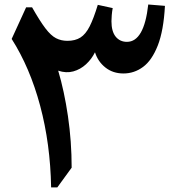

<svg xmlns="http://www.w3.org/2000/svg" viewBox="-20 -816 790 836"><path d="M625.5 -796.4 698.2 -790.5Q692.4 -682.6 667 -617.9Q641.6 -553.2 603 -524.7Q564.5 -496.1 517.6 -496.1Q471.7 -496.1 439 -522Q406.2 -547.9 393.6 -588.4Q378.9 -558.6 354.5 -536.1Q330.1 -513.7 299.1 -505.1Q268.1 -496.6 233.4 -508.3Q259.8 -419.9 275.9 -310.1Q292 -200.2 292 -85.9L229.5 0H202.6Q199.2 -189.9 154.8 -355.7Q110.4 -521.5 30.8 -646.5L93.8 -784.2H119.6Q153.8 -724.1 177.7 -692.6Q201.7 -661.1 223.9 -649.7Q246.1 -638.2 273.4 -638.2Q307.6 -638.2 330.3 -652.6Q353 -667 370.4 -701.2Q387.7 -735.4 405.8 -794.9L470.7 -780.8Q467.8 -765.1 466.6 -750Q465.3 -734.9 465.3 -723.6Q465.3 -679.2 483.6 -656.5Q502 -633.8 532.7 -633.8Q607.4 -633.8 625.5 -796.4Z"/></svg>

Font: Pinar-FD SemiBold
Style: Regular
Weight: 600
Designer: Amin Abedi
Version: Version 2.000